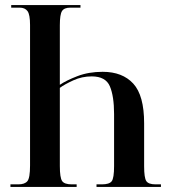

<svg xmlns="http://www.w3.org/2000/svg" viewBox="-20 -734 665 754"><path d="M21 0V-10H52Q77 -10 87.5 -22.5Q98 -35 98 -84V-636Q98 -677 88 -690.5Q78 -704 57 -704H24V-714H296V-704H256Q232 -704 223.5 -690.5Q215 -677 215 -635V-401Q240 -418 284 -435Q328 -452 383 -452Q461 -452 503.5 -405.5Q546 -359 546 -250V-81Q546 -36 554.5 -23Q563 -10 591 -10H612V0H359V-10H380Q409 -10 418.5 -22Q428 -34 428 -82V-286Q428 -356 411.5 -395Q395 -434 340 -434Q302 -434 268 -418.5Q234 -403 215 -389V-82Q215 -36 224 -23Q233 -10 262 -10H281V0Z"/></svg>

Font: Noto Serif Display ExtraCondensed SemiBold
Style: Regular
Weight: 600
Width: 2
Designer: Monotype Design Team
Foundry: Monotype Imaging Inc.
Version: Version 2.009